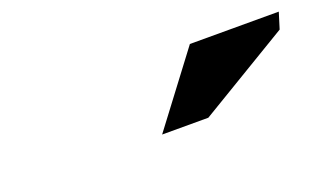

<svg xmlns="http://www.w3.org/2000/svg" viewBox="-35 -857 682 414"><g transform="rotate(-20 306.0 -650.5)"><path d="M285.5 -569 408.5 -732H612.5L601 -695L391.5 -569Z"/></g></svg>

Font: Newsreader Caption ExtraBold
Style: Italic
Weight: 800
Italic angle: -17°
Designer: Hugues Gentile
Foundry: Production Type
Version: Version 1.001